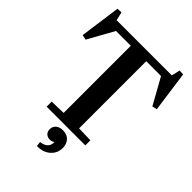

<svg xmlns="http://www.w3.org/2000/svg" viewBox="-290 -926 1284 1284"><g transform="rotate(45 352.0 -284.0)"><path d="M41 -798 77 -800 91 -740H613L627 -800L662 -798L702 -509L668 -501L565 -686H425V-51L535 -48V0H169V-48L279 -51V-686H139L36 -501L1 -509ZM373 130Q359 141 339 141Q318 141 304 128Q290 115 290 92Q290 66 308.5 50Q327 34 359 34Q397 34 419 57.5Q441 81 441 119Q441 168 405 200.5Q369 233 309 232L305 198Q338 195 356.5 177.5Q375 160 373 130Z"/></g></svg>

Font: Minipax
Style: Bold
Weight: 600
Designer: Raphaël Ronot, Igor Stepanchenko (Cyrillic)
Foundry: steppetype
Version: Version 1.002